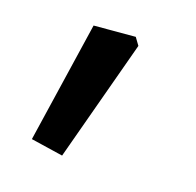

<svg xmlns="http://www.w3.org/2000/svg" viewBox="-52 -162 364 356"><g transform="rotate(15 130.0 16.0)"><path d="M32 125 88 -108H169L178 -93L94 140Z"/></g></svg>

Font: Oxanium ExtraLight
Style: Regular
Weight: 400
Version: Version 2.000